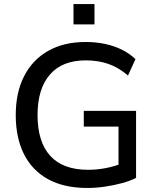

<svg xmlns="http://www.w3.org/2000/svg" viewBox="-20 -922 771 951"><path d="M412 9Q297 9 218 -34.5Q139 -78 98.5 -159Q58 -240 58 -352Q58 -464 99.5 -545Q141 -626 218.5 -670Q296 -714 405 -714Q455 -714 500 -704.5Q545 -695 583.5 -676Q622 -657 651 -629L614 -548Q567 -588 516.5 -605.5Q466 -623 405 -623Q288 -623 227 -552.5Q166 -482 166 -352Q166 -219 229 -150Q292 -81 416 -81Q461 -81 504.5 -89.5Q548 -98 588 -114L567 -62V-295H395V-373H654V-41Q625 -26 584.5 -15Q544 -4 499.5 2.5Q455 9 412 9ZM344 -801V-902H448V-801Z"/></svg>

Font: Nunito Sans 12pt SemiBold
Style: Regular
Weight: 600
Designer: Vernon Adams
Foundry: Vernon Adams
Version: Version 3.101;gftools[0.9.27]